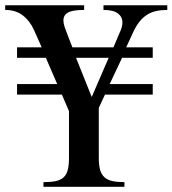

<svg xmlns="http://www.w3.org/2000/svg" viewBox="-20 -722 666 742"><path d="M334.5 -347.2 399.9 -498.5H273.9ZM246.6 -292.5 219.2 -356.4H45.9V-397H201.2L157.2 -498.5H45.9V-539.1H141.1L111.8 -605Q96.2 -640.6 68.6 -662.1Q41 -683.6 0 -683.6V-701.7H305.2V-683.6Q260.7 -683.6 242.9 -673.6Q225.1 -663.6 225.1 -643.1Q225.1 -631.8 229.7 -617.9Q234.4 -604 241.2 -586.9L259.8 -539.1H418.5L442.4 -595.7Q453.1 -617.2 453.1 -635.3Q453.1 -657.2 435.3 -670.4Q417.5 -683.6 379.9 -683.6V-701.7H626.5V-683.6Q603 -683.6 583.7 -679.4Q564.5 -675.3 548.3 -665Q532.2 -654.8 518.8 -637.9Q505.4 -621.1 493.7 -595.7L467.8 -539.1H570.3V-498.5H451.7L403.8 -397H570.3V-356.4H385.7L361.8 -305.2V-111.8Q361.8 -83.5 366.9 -65.4Q372.1 -47.4 383.8 -36.9Q395.5 -26.4 414.6 -22.2Q433.6 -18.1 460.9 -18.1V0H147.9V-18.1Q176.8 -18.1 195.8 -22.2Q214.8 -26.4 226.1 -36.9Q237.3 -47.4 241.9 -65.4Q246.6 -83.5 246.6 -111.8Z"/></svg>

Font: Khmer Busra Bunong
Style: Regular
Weight: 400
Designer: D. Kanjahn
Version: Version 7.100; 2014